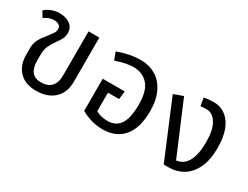

<svg xmlns="http://www.w3.org/2000/svg" viewBox="-59 -991 1834 1420"><g transform="rotate(30 858.0 -281.0)"><path d="M79 -183V-239Q79 -282 96 -314Q113 -346 145 -384Q169 -414 179 -430.5Q189 -447 189 -466Q189 -487 173 -498Q157 -509 128 -509Q107 -509 85 -500Q63 -491 48 -479L19 -527Q40 -548 73 -561Q106 -574 142 -574Q195 -574 230.5 -548.5Q266 -523 266 -475Q266 -449 256 -428Q246 -407 225 -379Q198 -341 184.5 -310.5Q171 -280 171 -234V-189Q171 -61 273 -61Q392 -61 392 -189V-564H484V-183Q484 -96 428.5 -42.5Q373 11 273 11Q181 11 130 -42Q79 -95 79 -183Z M1082 -281Q1082 -137 1019.5 -62.5Q957 12 843 12Q745 12 658 -39V-313H846L838 -243H743V-85Q785 -60 844 -60Q915 -60 950 -113Q985 -166 985 -281Q985 -398 937.5 -450Q890 -502 815 -502Q751 -502 664 -471L640 -536Q742 -574 836 -574Q906 -574 961.5 -541Q1017 -508 1049.5 -442Q1082 -376 1082 -281Z M1650 -291Q1650 -193 1618.5 -125Q1587 -57 1532 -23Q1477 11 1408 11H1366L1163 -474L1243 -503L1430 -61Q1555 -76 1555 -291Q1555 -392 1522 -447Q1489 -502 1434 -502Q1413 -502 1386 -498L1374 -566Q1412 -574 1456 -574Q1544 -574 1597 -501.5Q1650 -429 1650 -291Z"/></g></svg>

Font: FiraGOUPP
Style: Medium
Weight: 400
Designer: bBox Type
Foundry: bBox Type GmbH
Version: Version 1.001